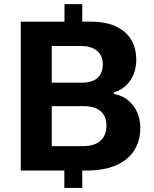

<svg xmlns="http://www.w3.org/2000/svg" viewBox="-20 -835 754 940"><path d="M81.7 0V-729H423.1Q498.3 -729 547.9 -705.5Q597.6 -682 622.4 -640.1Q647.1 -598.3 647.1 -541.6Q647.1 -503.7 634 -471.5Q620.9 -439.3 596.4 -416Q572 -392.7 537.3 -382.7V-375.4Q579.9 -367.1 608.3 -343.2Q636.7 -319.3 651.8 -284.7Q666.9 -250.1 666.9 -208.6Q666.9 -146.1 637.3 -99Q607.7 -51.9 548.8 -25.9Q489.9 0 402.1 0ZM233.3 -119.6H385Q443.9 -119.6 472.5 -146.4Q501.1 -173.3 501.1 -219.1Q501.1 -264.7 473.4 -290Q445.6 -315.3 390.1 -315.3H233.3ZM233.3 -430.3H383.1Q416.9 -430.3 439.1 -441.3Q461.4 -452.3 472.4 -472.4Q483.4 -492.6 483.4 -518.7Q483.4 -563.1 454.9 -586.4Q426.4 -609.7 378.6 -609.7H233.3ZM295 85V-70.6H382.7V85ZM295.7 -696.1V-814.7H382.7V-696.1Z"/></svg>

Font: Mona Sans ExtraLight
Style: Regular
Weight: 200
Designer: Deni Anggara
Foundry: GitHub
Version: Version 2.000